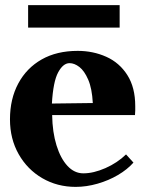

<svg xmlns="http://www.w3.org/2000/svg" viewBox="-20 -714 576 751"><path d="M276 17Q204 17 145.5 -17Q87 -51 53 -111Q19 -171 19 -247Q19 -327 51.5 -387.5Q84 -448 143 -481.5Q202 -515 284 -515Q344 -515 395.5 -492Q447 -469 478 -420.5Q509 -372 509 -299Q509 -292 509 -282Q509 -272 508 -264H184Q185 -197 201 -145.5Q217 -94 244 -65Q271 -36 306 -36Q346 -36 392.5 -56.5Q439 -77 473 -110L502 -78Q478 -51 441.5 -29.5Q405 -8 361.5 4.5Q318 17 276 17ZM252 -467Q227 -467 207.5 -431Q188 -395 183 -309L343 -311Q340 -368 325 -402.5Q310 -437 290.5 -452Q271 -467 252 -467ZM90 -606V-694H448V-606Z"/></svg>

Font: Wittgenstein Extrabold
Style: Regular
Weight: 800
Designer: Jörg Drees
Foundry: Jörg Drees
Version: Version 1.303; ttfautohint (v1.8.4.7-5d5b)